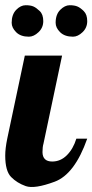

<svg xmlns="http://www.w3.org/2000/svg" viewBox="-28 -715 357 742"><path d="M253.9 -573.2Q222.2 -573.2 204.6 -590.3Q187 -607.4 187 -627Q187 -659.2 204.8 -677Q222.7 -694.8 241.2 -694.8Q259.8 -694.8 271.2 -689.9Q282.7 -685.1 295.9 -671.9Q309.1 -658.7 309.1 -633.3Q309.1 -607.9 291 -590.6Q272.9 -573.2 253.9 -573.2ZM83.5 -573.2Q51.8 -573.2 34.4 -590.6Q17.1 -607.9 17.1 -627Q17.1 -658.7 34.4 -676.8Q51.8 -694.8 71.3 -694.8Q90.3 -694.8 101.3 -689.9Q112.3 -685.1 125.7 -672.1Q139.2 -659.2 139.2 -633.3Q139.2 -607.9 120.8 -590.6Q102.5 -573.2 83.5 -573.2ZM136.2 -127Q136.7 -90.8 173.8 -90.8Q206.1 -90.8 230.5 -115.2Q254.9 -139.6 267.1 -179.2H309.1Q260.7 -41.5 183.1 -12.7Q105.5 16.1 71.5 4.2Q37.6 -7.8 14.9 -31Q-7.8 -54.2 -7.8 -113.8Q-7.8 -141.1 0 -179.2L67.9 -500H211.9L140.1 -160.2Q136.2 -147 136.2 -127Z"/></svg>

Font: Lobster-Regular
Style: Regular
Weight: 400
Designer: Pablo Impallari
Foundry: Pablo Impallari
Version: Version 1.007; ttfautohint (v1.1) -l 8 -r 50 -G 50 -x 14 -D 